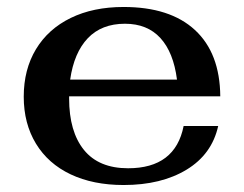

<svg xmlns="http://www.w3.org/2000/svg" viewBox="-20 -520 698 550"><path d="M506 -159H605Q587 -78 514.5 -34Q442 10 334 10Q247 10 182.5 -20.5Q118 -51 83 -108.5Q48 -166 48 -243Q48 -321 83 -379Q118 -437 182.5 -468.5Q247 -500 334 -500Q467 -500 538.5 -434Q610 -368 611 -244H178V-238Q178 -143 220.5 -90.5Q263 -38 347 -38Q482 -38 506 -159ZM181 -292H487Q477 -370 439.5 -411Q402 -452 338 -452Q271 -452 231.5 -410.5Q192 -369 181 -292Z"/></svg>

Font: Fahkwang SemiBold
Style: Regular
Weight: 600
Designer: Suppakit Chalermlarp | Katatrad Co.,Ltd.
Foundry: Cadson Demak Co.,Ltd.
Version: Version 1.000; ttfautohint (v1.6)